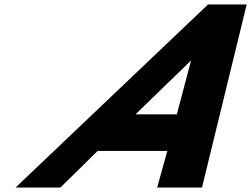

<svg xmlns="http://www.w3.org/2000/svg" viewBox="-20 -845 1131 865"><path d="M1091.4 -825H917.4L50 0H252L419.9 -165H733.9L688 0H890ZM776.7 -330H590.7L838.2 -570H840.2Z"/></svg>

Font: Hussar
Style: BdWodka
Weight: 700
Foundry: Cannot Into Space Fonts
Version: Version 2.00